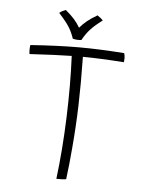

<svg xmlns="http://www.w3.org/2000/svg" viewBox="-101 -1042 794 1085"><g transform="rotate(10 296.0 -500.0)"><path d="M355 -33Q348 -30 332.5 -28Q317 -26 300 -25Q306 -191 296.5 -376Q287 -561 265 -724Q219 -719 164 -712Q109 -705 28 -693Q25 -706 24 -720Q23 -734 24 -744Q183 -769 297.5 -779Q412 -789 554 -791Q557 -785 558.5 -778.5Q560 -772 561 -764Q562 -758 561.5 -749.5Q561 -741 561 -740Q492 -739 436 -736.5Q380 -734 328 -730Q344 -578 351 -457Q358 -336 358 -209Q358 -167 357.5 -123.5Q357 -80 355 -33ZM153 -951Q162 -960 169.5 -964.5Q177 -969 187 -974Q220 -951 240.5 -931.5Q261 -912 278 -888Q294 -911 315 -931.5Q336 -952 369 -975Q380 -969 388 -963.5Q396 -958 403 -952Q361 -914 340.5 -887Q320 -860 303 -822Q298 -821 290.5 -820Q283 -819 277 -819Q273 -819 266 -819.5Q259 -820 254 -821Q239 -856 218.5 -883Q198 -910 153 -951Z"/></g></svg>

Font: Atma Light
Style: Regular
Weight: 300
Designer: Gregori Vincens, Jeremie Hornus, Riccardo Olocco, Yoann Minet.
Foundry: black foundry
Version: Version 1.102;PS 1.100;hotconv 1.0.86;makeotf.lib2.5.63406